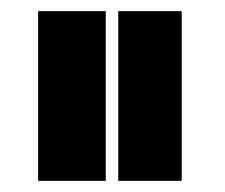

<svg xmlns="http://www.w3.org/2000/svg" viewBox="-20 -695 405 345"><path d="M48.5 -370V-675H170V-370ZM192.5 -370V-675H306.5V-370Z"/></svg>

Font: Anybody UltraExpanded Regular
Style: Bold
Weight: 700
Width: 9
Designer: Tyler Finck
Foundry: Etcetera Type Company
Version: Version 1.010; ttfautohint (v1.8.3) -l 8 -r 50 -G 200 -x 14 